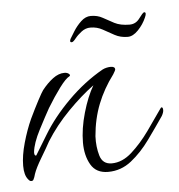

<svg xmlns="http://www.w3.org/2000/svg" viewBox="-40 -361 371 399"><g transform="rotate(-5 146.0 -161.5)"><path d="M10 4Q7 4 4 0Q-4 -9 -4 -29Q-4 -50 3.5 -76.5Q11 -103 21 -125Q31 -146 39.5 -162Q48 -178 51 -182Q62 -196 74 -205Q86 -214 98 -214Q104 -214 107.5 -211Q111 -208 108 -206Q100 -202 87 -184.5Q74 -167 60 -144Q51 -128 37 -101Q23 -74 21 -55Q21 -47 25 -48L50 -89Q71 -124 105 -158Q139 -192 178 -214Q182 -216 186.5 -217Q191 -218 195 -218Q204 -218 204 -212Q204 -210 199 -202Q178 -174 166 -143.5Q154 -113 151 -77Q150 -55 155.5 -36.5Q161 -18 180 -18Q202 -18 222 -36Q242 -54 259.5 -78.5Q277 -103 290 -122Q292 -125 293 -125Q296 -125 296 -119Q296 -114 292 -107Q277 -85 259 -60Q241 -35 219.5 -18Q198 -1 171 -1Q146 -1 135 -20Q124 -39 124 -66Q124 -95 133.5 -128Q143 -161 156 -183Q130 -164 102 -135.5Q74 -107 54 -75Q47 -62 35 -42Q23 -22 19 -10Q18 -6 17 -3.5Q16 -1 15 1Q14 4 10 4ZM119 -276Q114 -276 117 -283Q120 -288 126.5 -298.5Q133 -309 142.5 -318Q152 -327 163 -327Q177 -327 187.5 -321Q198 -315 210.5 -308.5Q223 -302 242 -302Q255 -302 263 -313Q271 -324 274 -325Q280 -325 275 -314Q269 -300 258 -288.5Q247 -277 236 -277Q221 -277 209 -283.5Q197 -290 185.5 -296.5Q174 -303 160 -303Q150 -303 141.5 -296.5Q133 -290 127.5 -283Q122 -276 119 -276Z"/></g></svg>

Font: Waterfall
Style: Regular
Weight: 400
Designer: Robert E. Leuschke
Foundry: Robert E. Leuschke
Version: Version 1.010; ttfautohint (v1.8.3)